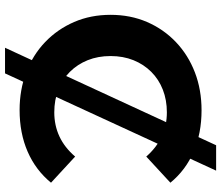

<svg xmlns="http://www.w3.org/2000/svg" viewBox="-78 -732 880 764"><g transform="rotate(90 362.0 -350.0)"><path d="M170 70 558 -770H659L272 70ZM418 12Q337 12 267.5 -14.5Q198 -41 147 -90Q96 -139 67.5 -205Q39 -271 39 -350Q39 -429 67.5 -495Q96 -561 147.5 -610Q199 -659 268 -685.5Q337 -712 419 -712Q510 -712 583.5 -680.5Q657 -649 707 -588L603 -492Q567 -533 523 -553.5Q479 -574 427 -574Q378 -574 337 -558Q296 -542 266 -512Q236 -482 219.5 -441Q203 -400 203 -350Q203 -300 219.5 -259Q236 -218 266 -188Q296 -158 337 -142Q378 -126 427 -126Q479 -126 523 -146.5Q567 -167 603 -209L707 -113Q657 -52 583.5 -20Q510 12 418 12Z"/></g></svg>

Font: Montserrat Thin
Style: Bold
Weight: 700
Version: Version 9.000